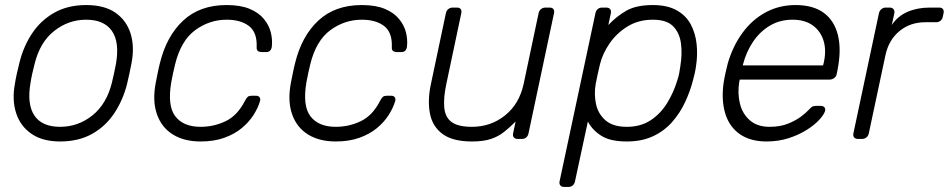

<svg xmlns="http://www.w3.org/2000/svg" viewBox="-20 -550 3756 760"><path d="M218 10Q149 10 105 -20Q61 -50 44 -102Q27 -154 39 -218Q41 -233 47 -260Q53 -287 57 -302Q73 -367 107.5 -418.5Q142 -470 195.5 -500Q249 -530 321 -530Q393 -530 436.5 -500Q480 -470 496.5 -418.5Q513 -367 501 -302Q498 -287 492.5 -260Q487 -233 483 -218Q467 -154 432.5 -102Q398 -50 344.5 -20Q291 10 218 10ZM218 -48Q289 -48 345.5 -93Q402 -138 423 -223Q427 -238 431.5 -260Q436 -282 439 -297Q454 -383 423 -427.5Q392 -472 321 -472Q251 -472 194.5 -427.5Q138 -383 117 -297Q113 -282 108 -260Q103 -238 101 -223Q86 -138 116 -93Q146 -48 218 -48Z M774 10Q709 10 664.5 -17.5Q620 -45 601.5 -97Q583 -149 596 -220Q599 -235 604 -260Q609 -285 613 -300Q639 -407 705 -468.5Q771 -530 877 -530Q932 -530 968 -515Q1004 -500 1024.5 -475Q1045 -450 1052 -421.5Q1059 -393 1056 -366Q1055 -356 1049.5 -350Q1044 -344 1035 -344H1016Q1006 -344 1000.5 -348.5Q995 -353 996 -365Q998 -422 965.5 -447Q933 -472 877 -472Q809 -472 752.5 -430.5Q696 -389 673 -295Q669 -280 665 -260Q661 -240 658 -225Q642 -131 674 -89.5Q706 -48 774 -48Q827 -48 873.5 -70.5Q920 -93 949 -150Q956 -163 961 -167Q966 -171 976 -171H994Q1003 -171 1007.5 -165Q1012 -159 1009 -149Q1001 -122 983 -94Q965 -66 936.5 -42.5Q908 -19 867.5 -4.5Q827 10 774 10Z M1309 10Q1244 10 1199.5 -17.5Q1155 -45 1136.5 -97Q1118 -149 1131 -220Q1134 -235 1139 -260Q1144 -285 1148 -300Q1174 -407 1240 -468.5Q1306 -530 1412 -530Q1467 -530 1503 -515Q1539 -500 1559.5 -475Q1580 -450 1587 -421.5Q1594 -393 1591 -366Q1590 -356 1584.5 -350Q1579 -344 1570 -344H1551Q1541 -344 1535.5 -348.5Q1530 -353 1531 -365Q1533 -422 1500.5 -447Q1468 -472 1412 -472Q1344 -472 1287.5 -430.5Q1231 -389 1208 -295Q1204 -280 1200 -260Q1196 -240 1193 -225Q1177 -131 1209 -89.5Q1241 -48 1309 -48Q1362 -48 1408.5 -70.5Q1455 -93 1484 -150Q1491 -163 1496 -167Q1501 -171 1511 -171H1529Q1538 -171 1542.5 -165Q1547 -159 1544 -149Q1536 -122 1518 -94Q1500 -66 1471.5 -42.5Q1443 -19 1402.5 -4.5Q1362 10 1309 10Z M1848 10Q1772 10 1732 -19.5Q1692 -49 1682 -100Q1672 -151 1685 -214L1745 -498Q1747 -508 1754.5 -514Q1762 -520 1772 -520H1789Q1799 -520 1803.5 -514Q1808 -508 1806 -498L1747 -219Q1735 -163 1738.5 -124.5Q1742 -86 1767.5 -67Q1793 -48 1848 -48Q1923 -48 1979.5 -93.5Q2036 -139 2053 -219L2112 -498Q2114 -508 2121.5 -514Q2129 -520 2139 -520H2156Q2166 -520 2170.5 -514Q2175 -508 2173 -498L2072 -22Q2070 -12 2063 -6Q2056 0 2046 0H2029Q2019 0 2014 -6Q2009 -12 2011 -22L2021 -69Q1998 -46 1975.5 -28Q1953 -10 1923.5 0Q1894 10 1848 10Z M2213 190Q2203 190 2198 184Q2193 178 2195 168L2337 -498Q2339 -508 2346 -514Q2353 -520 2363 -520H2380Q2390 -520 2395 -514Q2400 -508 2398 -498L2388 -451Q2420 -485 2459 -507.5Q2498 -530 2564 -530Q2622 -530 2659 -509Q2696 -488 2714.5 -453Q2733 -418 2737.5 -375Q2742 -332 2735 -288Q2733 -273 2730 -260Q2727 -247 2723 -232Q2712 -189 2692 -146Q2672 -103 2641 -67.5Q2610 -32 2565.5 -11Q2521 10 2461 10Q2395 10 2359.5 -13Q2324 -36 2307 -69L2256 168Q2254 178 2247 184Q2240 190 2230 190ZM2461 -48Q2516 -48 2555.5 -74Q2595 -100 2621 -142.5Q2647 -185 2661 -232Q2666 -247 2668.5 -260Q2671 -273 2673 -288Q2681 -336 2675.5 -378Q2670 -420 2644.5 -446Q2619 -472 2564 -472Q2507 -472 2463.5 -445Q2420 -418 2392.5 -377.5Q2365 -337 2355 -296Q2351 -281 2346 -257Q2341 -233 2338 -218Q2331 -178 2339 -139Q2347 -100 2376.5 -74Q2406 -48 2461 -48Z M3014 10Q2950 10 2908.5 -19Q2867 -48 2851 -100Q2835 -152 2844 -220Q2846 -235 2851.5 -260Q2857 -285 2861 -300Q2881 -368 2919 -420Q2957 -472 3010.5 -501Q3064 -530 3129 -530Q3199 -530 3241 -499Q3283 -468 3297 -410Q3311 -352 3295 -272L3292 -257Q3290 -247 3282 -241Q3274 -235 3264 -235H2908Q2908 -235 2907.5 -231Q2907 -227 2906 -225Q2899 -180 2909 -139.5Q2919 -99 2948.5 -73.5Q2978 -48 3026 -48Q3069 -48 3100.5 -61Q3132 -74 3152 -89.5Q3172 -105 3179 -113Q3191 -126 3196.5 -128.5Q3202 -131 3213 -131H3229Q3238 -131 3243 -125.5Q3248 -120 3246 -111Q3242 -97 3223.5 -76.5Q3205 -56 3173.5 -36Q3142 -16 3101.5 -3Q3061 10 3014 10ZM2920 -291H3238L3239 -295Q3252 -345 3241 -385Q3230 -425 3198.5 -448.5Q3167 -472 3117 -472Q3067 -472 3027.5 -448.5Q2988 -425 2961 -385Q2934 -345 2921 -295Z M3376 0Q3366 0 3361 -6Q3356 -12 3358 -22L3459 -497Q3461 -507 3468.5 -513.5Q3476 -520 3486 -520H3502Q3512 -520 3517 -513.5Q3522 -507 3520 -497L3510 -451Q3533 -486 3572 -503Q3611 -520 3661 -520H3698Q3708 -520 3712.5 -514Q3717 -508 3715 -498L3712 -484Q3710 -474 3703 -468Q3696 -462 3686 -462H3643Q3583 -462 3540.5 -427Q3498 -392 3485 -332L3419 -22Q3417 -12 3409.5 -6Q3402 0 3392 0Z"/></svg>

Font: Rubik Light Light
Style: Italic
Weight: 300
Italic angle: -12°
Version: Version 2.104